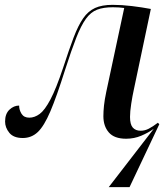

<svg xmlns="http://www.w3.org/2000/svg" viewBox="-20 -563 691 793"><path d="M615 -31Q593 -15 563.5 -2.5Q534 10 501 10Q452 10 429.5 -16Q407 -42 407 -83Q407 -103 409.5 -127Q412 -151 419 -184L493 -530Q472 -533 446 -533Q407 -533 381 -523Q355 -513 335 -485.5Q315 -458 295 -407Q275 -356 249 -275Q214 -164 188 -103Q162 -42 136 -17.5Q110 7 74 7Q36 7 18.5 -14.5Q1 -36 1 -61Q1 -93 19 -110Q37 -127 59 -127Q59 -109 69 -93Q79 -77 101 -77Q123 -77 144 -92.5Q165 -108 188.5 -152.5Q212 -197 241 -284Q265 -358 284 -408Q303 -458 323.5 -487.5Q344 -517 372.5 -530Q401 -543 445 -543Q483 -543 524.5 -538Q566 -533 603 -526L533 -194Q527 -167 522 -134.5Q517 -102 517 -80Q517 -49 528.5 -36Q540 -23 561 -23Q578 -23 594.5 -31.5Q611 -40 632 -56L638 -50L515 210H429Z"/></svg>

Font: Noto Serif Display Medium
Style: Italic
Weight: 500
Italic angle: -12°
Designer: Monotype Design Team
Foundry: Monotype Imaging Inc.
Version: Version 2.009